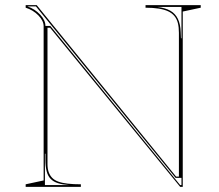

<svg xmlns="http://www.w3.org/2000/svg" viewBox="-20 -728 852 748"><path d="M80 0V-10L150 -25V-626Q150 -647 129.5 -668Q109 -689 80 -698V-708H123L666 -40H677V-600Q677 -622 673 -638Q669 -654 659.5 -665.5Q650 -677 635 -684Q620 -691 598 -694.5Q576 -698 547 -698V-708H762V-698L692 -683V0H682L175 -620H165V-89Q165 -71 169.5 -58Q174 -45 183 -35.5Q192 -26 207 -20.5Q222 -15 244 -12.5Q266 -10 295 -10V0ZM155 -7H249Q223 -9 205.5 -14.5Q188 -20 177 -31.5Q166 -43 161.5 -61.5Q157 -80 157 -106V-129H155ZM682 -7H687V-35H664L120 -703H87Q116 -693 136.5 -671Q157 -649 157 -627H176ZM685 -579H687V-701H593Q625 -697 644 -686Q663 -675 673 -654.5Q683 -634 684 -602Z"/></svg>

Font: Kalnia Glaze Thin
Style: Regular
Weight: 100
Designer: Frida Medrano
Foundry: Frida Medrano
Version: Version 1.110